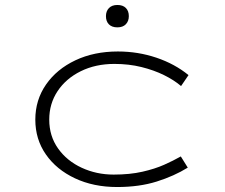

<svg xmlns="http://www.w3.org/2000/svg" viewBox="-20 -742 903 772"><path d="M451 10Q356 10 281.5 -25Q207 -60 164.5 -121Q122 -182 122 -261Q122 -340 165 -402Q208 -464 283 -499.5Q358 -535 454 -535Q535 -535 609 -510Q683 -485 738 -440L708 -396Q680 -420 639.5 -440Q599 -460 548.5 -472.5Q498 -485 440 -485Q364 -485 304.5 -455.5Q245 -426 211.5 -375.5Q178 -325 178 -261Q178 -195 213.5 -145Q249 -95 308.5 -67.5Q368 -40 437 -40Q502 -40 552.5 -51.5Q603 -63 640 -79.5Q677 -96 707 -113L735 -68Q680 -34 610 -12Q540 10 451 10ZM452 -632Q430 -632 418 -644Q406 -656 406 -677Q406 -697 418 -709.5Q430 -722 452 -722Q474 -722 486 -710Q498 -698 498 -677Q498 -657 486 -644.5Q474 -632 452 -632Z"/></svg>

Font: Lexend Zetta ExtraLight
Style: Regular
Weight: 250
Version: Version 1.007